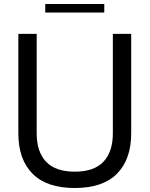

<svg xmlns="http://www.w3.org/2000/svg" viewBox="-20 -933 751 963"><path d="M72 -264V-763H164V-264Q164 -172 211 -122Q258 -72 355 -72Q452 -72 499 -122Q546 -172 546 -264V-763H638V-264Q638 -134 567 -62Q496 10 355 10Q214 10 143 -62Q72 -134 72 -264ZM503 -870H207V-913H503Z"/></svg>

Font: Open Sauce One
Style: Regular
Weight: 400
Designer: Alfredo Marco Pradil
Foundry: Creative Sauce Fz LLC
Version: Version 1.477